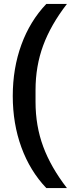

<svg xmlns="http://www.w3.org/2000/svg" viewBox="-20 -834 370 978"><path d="M45 -345Q45 -486 89 -606.5Q133 -727 216 -814H321Q239 -708 200 -602.5Q161 -497 161 -375V-315Q161 -193 200 -87.5Q239 18 321 124H216Q133 37 89 -83.5Q45 -204 45 -345Z"/></svg>

Font: Mozilla Text BETA SemiBold
Style: Regular
Weight: 600
Designer: Studio DRAMA
Foundry: Studio DRAMA
Version: Version 0.100